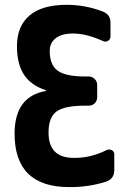

<svg xmlns="http://www.w3.org/2000/svg" viewBox="-20 -760 540 790"><path d="M418.9 -142.6Q429.7 -147.5 439.9 -142.1Q450.2 -136.7 450.2 -125V-59.6Q450.2 -24.4 417 -12.7Q343.8 10.7 264.6 9.8Q40 9.8 40 -210Q40 -363.3 168.9 -385.7Q169.9 -385.7 169.9 -387.7Q169.9 -388.7 168.9 -388.7Q108.4 -408.2 79.1 -452.1Q49.8 -496.1 49.8 -570.3Q49.8 -652.3 101.6 -696.3Q153.3 -740.2 254.9 -740.2Q330.1 -740.2 402.3 -712.9Q435.5 -700.2 434.6 -665V-610.4Q434.6 -598.6 424.8 -592.3Q415 -585.9 404.3 -590.8Q335.9 -622.1 280.3 -622.1Q234.4 -622.1 209.5 -603Q184.6 -584 184.6 -549.8Q184.6 -493.2 217.3 -469.2Q250 -445.3 330.1 -445.3H344.7Q359.4 -445.3 369.6 -435.1Q379.9 -424.8 379.9 -410.2V-360.4Q379.9 -345.7 370.1 -335.4Q360.4 -325.2 344.7 -325.2H330.1Q244.1 -325.2 211.9 -300.8Q179.7 -276.4 179.7 -214.8Q179.7 -109.4 285.2 -110.4Q352.5 -109.4 418.9 -142.6Z"/></svg>

Font: Rounded-L Mgen+ 1m bold
Style: Bold
Weight: 700
Designer: [Source Han Sans]
Ryoko NISHIZUKA  (kana & ideographs); Paul D. Hunt (Latin, Greek & Cyrillic); Wenlong ZHANG  (bopomofo
Version: Version 1.059.20150602